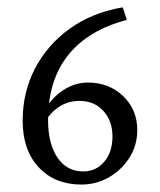

<svg xmlns="http://www.w3.org/2000/svg" viewBox="-20 -494 434 521"><path d="M98.6 -190.4Q118.2 -227.1 150.4 -248.5Q182.6 -270 218.8 -270Q275.4 -270 314 -233.4Q352.5 -196.8 352.5 -140.6Q352.5 -100.1 331.5 -66.7Q310.5 -33.2 276.1 -13.2Q241.7 6.8 200.7 6.8Q128.9 6.8 85.2 -39.8Q41.5 -86.4 41.5 -166.5Q41.5 -244.1 75.2 -308.6Q108.9 -373 169.7 -416.5Q230.5 -460 313 -474.1L324.2 -439.9Q219.2 -412.6 164.8 -344.2Q110.4 -275.9 110.4 -168.5Q110.4 -104.5 135.7 -66.7Q161.1 -28.8 206.1 -28.8Q240.2 -28.8 262.7 -54.9Q285.2 -81.1 285.2 -123.5Q285.2 -166 260.5 -193.1Q235.8 -220.2 195.8 -220.2Q137.2 -220.2 101.6 -163.1Z"/></svg>

Font: Lateef Light
Style: Regular
Weight: 300
Designer: SIL International
Foundry: SIL International
Version: Version 4.200